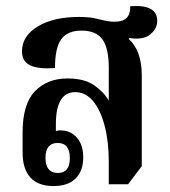

<svg xmlns="http://www.w3.org/2000/svg" viewBox="-20 -616 573 646"><path d="M160 10Q108 10 82 -19Q56 -48 56 -103V-170Q56 -266 97.5 -309Q139 -352 207 -352Q264 -352 297 -329Q330 -306 346 -277V-388Q346 -453 325 -483Q304 -513 254 -513Q207 -513 186 -484Q165 -455 165 -387Q110 -383 82 -396Q54 -409 54 -443Q54 -495 107 -527Q160 -559 246 -559Q277 -559 296.5 -555Q316 -551 331.5 -547Q347 -543 367 -543Q420 -543 418 -595Q509 -602 509 -546Q509 -520 486 -500.5Q463 -481 415 -488L413 -485Q457 -445 457 -363V-57L411 4H346V-71Q346 -140 332 -193Q318 -246 293 -276Q268 -306 233 -306Q168 -306 168 -198V-175Q171 -176 176.5 -177Q182 -178 188 -177Q219 -176 239.5 -152Q260 -128 260 -86Q260 -41 234.5 -15.5Q209 10 160 10ZM175 -34Q215 -34 215 -84Q215 -135 174 -135Q133 -135 133 -85Q133 -34 175 -34Z"/></svg>

Font: Noto Serif Thai Condensed SemiBold
Style: Regular
Weight: 600
Width: 3
Designer: Monotype Design Team
Foundry: Monotype Imaging Inc.
Version: Version 2.002; ttfautohint (v1.8.4.7-5d5b)